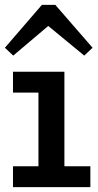

<svg xmlns="http://www.w3.org/2000/svg" viewBox="-24 -764 401 784"><path d="M133 -25V-471H239V-25ZM29 0V-85H345V0ZM29 -386V-471H214V-386ZM30 -537 -4 -569 147 -744H202L354 -569L320 -537L173 -658Z"/></svg>

Font: BioRhyme Medium
Style: Regular
Weight: 500
Designer: Aoife Mooney
Foundry: Aoife Mooney Type
Version: Version 1.600;gftools[0.9.33]